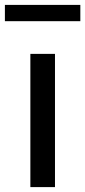

<svg xmlns="http://www.w3.org/2000/svg" viewBox="-59 -764 348 784"><path d="M65 0V-544H165.5V0ZM-39 -677.5V-744H269V-677.5Z"/></svg>

Font: Encode Sans SemiCondensed SemiCondensed Medium
Style: Regular
Weight: 500
Width: 4
Designer: Multiple Designers
Foundry: Impallari Type
Version: Version 3.000; ttfautohint (v1.8.3) -l 8 -r 50 -G 200 -x 14 